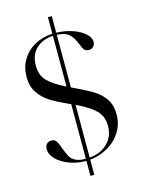

<svg xmlns="http://www.w3.org/2000/svg" viewBox="-132 -876 781 1053"><g transform="rotate(-15 258.0 -349.5)"><path d="M269 15V101H247V16H244Q194 16 150 -1Q106 -18 79.5 -45Q53 -72 53 -102Q53 -120 63 -131Q73 -142 89 -142Q106 -142 114.5 -131.5Q123 -121 130 -103Q132 -99 137 -84Q149 -52 159 -34.5Q169 -17 190 -6.5Q211 4 247 4V-306L227 -315Q170 -341 134.5 -363.5Q99 -386 74 -422.5Q49 -459 49 -513Q49 -567 74 -609.5Q99 -652 144 -677.5Q189 -703 247 -706V-800H269V-706Q317 -705 359.5 -690.5Q402 -676 428 -653Q454 -630 454 -605Q454 -589 444 -578.5Q434 -568 418 -568Q400 -568 391.5 -579Q383 -590 377 -607Q362 -648 340 -670Q318 -692 269 -694V-395L295 -383Q356 -354 391.5 -331.5Q427 -309 450 -274.5Q473 -240 473 -189Q473 -134 445.5 -89.5Q418 -45 371.5 -18Q325 9 269 15ZM247 -406V-694Q185 -690 149.5 -655Q114 -620 114 -560Q114 -506 145 -473.5Q176 -441 247 -406ZM411 -139Q411 -194 376.5 -228Q342 -262 269 -296V3Q332 -2 371.5 -40.5Q411 -79 411 -139Z"/></g></svg>

Font: Libre Caslon Display
Style: Regular
Weight: 400
Designer: Pablo Impallari, Rodrigo Fuenzalida
Foundry: Pablo Impallari, Rodrigo Fuenzalida
Version: Version 1.100; ttfautohint (v1.6) -l 8 -r 50 -G 200 -x 14 -D